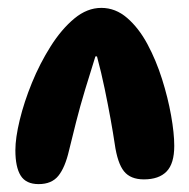

<svg xmlns="http://www.w3.org/2000/svg" viewBox="-20 -824 480 487"><path d="M78 -357Q46 -357 32.5 -378.5Q19 -400 19 -443Q19 -474 30 -519.5Q41 -565 61 -614Q81 -663 108.5 -706.5Q136 -750 168.5 -777Q201 -804 237 -804Q273 -804 302.5 -778.5Q332 -753 354 -712Q376 -671 391 -623.5Q406 -576 414 -531Q422 -486 422 -454Q422 -409 402.5 -389Q383 -369 345 -369Q311 -369 294.5 -389.5Q278 -410 271 -459Q267 -486 260.5 -522Q254 -558 245.5 -599Q237 -640 226 -681H222Q209 -640 196 -597Q183 -554 173 -514.5Q163 -475 155 -442Q145 -399 128 -378Q111 -357 78 -357Z"/></svg>

Font: DynaPuff SemiBold
Style: Regular
Weight: 600
Designer: Toshi Omagari, Jennifer Daniel
Foundry: Google Fonts
Version: Version 2.000